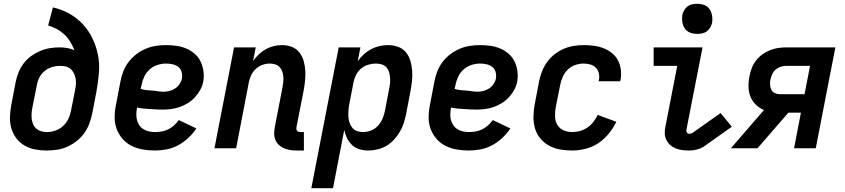

<svg xmlns="http://www.w3.org/2000/svg" viewBox="-20 -779 4440 1009"><path d="M225 12Q193 12 163 6Q133 0 107.5 -15Q82 -30 64.5 -54Q47 -78 39 -107Q31 -136 32.5 -168Q34 -200 40 -231L63 -351Q68 -376 78.5 -401Q89 -426 105.5 -447.5Q122 -469 144.5 -485Q167 -501 192 -511.5Q217 -522 242.5 -526Q268 -530 293 -530Q314 -530 334 -526.5Q354 -523 371 -515Q362 -538 349.5 -559Q337 -580 319 -597Q301 -614 279.5 -626Q258 -638 233 -645L258 -740Q304 -730 344 -707.5Q384 -685 414.5 -652.5Q445 -620 465 -579Q485 -538 494.5 -492Q504 -446 500 -397Q496 -348 487 -299L464 -179Q458 -152 448 -126Q438 -100 421 -77Q404 -54 380.5 -36Q357 -18 331.5 -7Q306 4 279 8Q252 12 225 12ZM227 -85Q248 -85 270.5 -92.5Q293 -100 311 -116.5Q329 -133 339 -154Q349 -175 353 -197L375 -308Q378 -323 379 -338.5Q380 -354 377 -368.5Q374 -383 367.5 -395.5Q361 -408 350.5 -417Q340 -426 325.5 -429.5Q311 -433 296 -433Q275 -433 254.5 -427Q234 -421 216 -407Q198 -393 187.5 -373Q177 -353 174 -333L150 -213Q147 -198 146 -182.5Q145 -167 147 -152Q149 -137 155 -124Q161 -111 172 -102Q183 -93 197 -89Q211 -85 227 -85Z M794 12Q761 12 729.5 6.5Q698 1 670.5 -13Q643 -27 623 -50.5Q603 -74 592.5 -103Q582 -132 582.5 -165Q583 -198 590 -231L613 -351Q618 -378 628 -404Q638 -430 655.5 -453Q673 -476 696.5 -494Q720 -512 746.5 -523Q773 -534 799.5 -538Q826 -542 853 -542Q881 -542 908.5 -538Q936 -534 960 -523.5Q984 -513 1003.5 -496Q1023 -479 1034 -456Q1045 -433 1049 -406Q1053 -379 1048 -350Q1044 -328 1032.5 -307Q1021 -286 1004.5 -268Q988 -250 967 -237Q946 -224 924 -216.5Q902 -209 879.5 -206Q857 -203 835 -203Q818 -203 801.5 -204Q785 -205 767.5 -206Q750 -207 733.5 -208.5Q717 -210 700 -214V-213Q697 -196 696.5 -179.5Q696 -163 700 -148Q704 -133 712.5 -120.5Q721 -108 734 -100Q747 -92 762.5 -88.5Q778 -85 794 -85Q811 -85 829 -88Q847 -91 863.5 -99Q880 -107 894 -119.5Q908 -132 920 -148L1012 -104Q994 -77 969.5 -54Q945 -31 916 -15.5Q887 0 855.5 6Q824 12 794 12ZM840 -297Q855 -297 870.5 -301Q886 -305 900 -314Q914 -323 923.5 -337Q933 -351 936 -366Q939 -384 934.5 -400.5Q930 -417 917.5 -427Q905 -437 888 -441Q871 -445 853 -445Q831 -445 808.5 -438Q786 -431 767.5 -415Q749 -399 738.5 -377Q728 -355 724 -333L719 -312Q734 -307 749 -305.5Q764 -304 779.5 -303Q795 -302 809.5 -299.5Q824 -297 840 -297Z M1540 12Q1522 12 1505 9.5Q1488 7 1473 0.5Q1458 -6 1446 -17Q1434 -28 1427.5 -43.5Q1421 -59 1421 -76Q1421 -93 1424 -111L1464 -317Q1467 -332 1468.5 -346.5Q1470 -361 1469 -375.5Q1468 -390 1463.5 -403Q1459 -416 1450 -426Q1441 -436 1427 -440.5Q1413 -445 1398 -445Q1379 -445 1360 -438.5Q1341 -432 1325.5 -418Q1310 -404 1301 -385.5Q1292 -367 1288 -348L1221 0H1107L1210 -530H1324L1310 -459Q1324 -478 1341 -494Q1358 -510 1378 -521Q1398 -532 1419.5 -537Q1441 -542 1463 -542Q1490 -542 1514 -532.5Q1538 -523 1553.5 -503Q1569 -483 1576 -458Q1583 -433 1584.5 -406.5Q1586 -380 1583 -353Q1580 -326 1575 -299L1538 -111Q1537 -106 1537.5 -101Q1538 -96 1541 -92Q1544 -88 1549 -86.5Q1554 -85 1559 -85H1577V12Z M1616 210 1760 -530H1874L1860 -457Q1874 -477 1892 -493.5Q1910 -510 1931 -521Q1952 -532 1974.5 -537Q1997 -542 2019 -542Q2047 -542 2072 -533Q2097 -524 2113 -504.5Q2129 -485 2136.5 -460Q2144 -435 2146 -408Q2148 -381 2145 -353.5Q2142 -326 2137 -299L2114 -179Q2109 -155 2101.5 -131.5Q2094 -108 2081 -86Q2068 -64 2050.5 -45Q2033 -26 2011 -13Q1989 0 1964.5 6Q1940 12 1917 12Q1892 12 1869.5 5.5Q1847 -1 1830.5 -16.5Q1814 -32 1804 -52.5Q1794 -73 1789 -96L1730 210ZM1888 -85Q1909 -85 1930.5 -93.5Q1952 -102 1967 -119Q1982 -136 1990.5 -156Q1999 -176 2003 -197L2026 -317Q2029 -332 2030 -347Q2031 -362 2029.5 -376.5Q2028 -391 2023 -404.5Q2018 -418 2008.5 -427.5Q1999 -437 1984.5 -441Q1970 -445 1955 -445Q1935 -445 1915 -439Q1895 -433 1878.5 -419.5Q1862 -406 1852 -387Q1842 -368 1838 -348L1815 -228Q1812 -212 1811 -195.5Q1810 -179 1811 -163Q1812 -147 1817.5 -132.5Q1823 -118 1832.5 -106.5Q1842 -95 1857 -90Q1872 -85 1888 -85Z M2444 12Q2411 12 2379.5 6.5Q2348 1 2320.5 -13Q2293 -27 2273 -50.5Q2253 -74 2242.5 -103Q2232 -132 2232.5 -165Q2233 -198 2240 -231L2263 -351Q2268 -378 2278 -404Q2288 -430 2305.5 -453Q2323 -476 2346.5 -494Q2370 -512 2396.5 -523Q2423 -534 2449.5 -538Q2476 -542 2503 -542Q2531 -542 2558.5 -538Q2586 -534 2610 -523.5Q2634 -513 2653.5 -496Q2673 -479 2684 -456Q2695 -433 2699 -406Q2703 -379 2698 -350Q2694 -328 2682.5 -307Q2671 -286 2654.5 -268Q2638 -250 2617 -237Q2596 -224 2574 -216.5Q2552 -209 2529.5 -206Q2507 -203 2485 -203Q2468 -203 2451.5 -204Q2435 -205 2417.5 -206Q2400 -207 2383.5 -208.5Q2367 -210 2350 -214V-213Q2347 -196 2346.5 -179.5Q2346 -163 2350 -148Q2354 -133 2362.5 -120.5Q2371 -108 2384 -100Q2397 -92 2412.5 -88.5Q2428 -85 2444 -85Q2461 -85 2479 -88Q2497 -91 2513.5 -99Q2530 -107 2544 -119.5Q2558 -132 2570 -148L2662 -104Q2644 -77 2619.5 -54Q2595 -31 2566 -15.5Q2537 0 2505.5 6Q2474 12 2444 12ZM2490 -297Q2505 -297 2520.5 -301Q2536 -305 2550 -314Q2564 -323 2573.5 -337Q2583 -351 2586 -366Q2589 -384 2584.5 -400.5Q2580 -417 2567.5 -427Q2555 -437 2538 -441Q2521 -445 2503 -445Q2481 -445 2458.5 -438Q2436 -431 2417.5 -415Q2399 -399 2388.5 -377Q2378 -355 2374 -333L2369 -312Q2384 -307 2399 -305.5Q2414 -304 2429.5 -303Q2445 -302 2459.5 -299.5Q2474 -297 2490 -297Z M2987 12Q2954 12 2923 6.5Q2892 1 2865.5 -13.5Q2839 -28 2819.5 -51.5Q2800 -75 2791.5 -104.5Q2783 -134 2783.5 -166.5Q2784 -199 2790 -231L2813 -351Q2818 -377 2828 -403Q2838 -429 2854.5 -452Q2871 -475 2893.5 -493Q2916 -511 2941.5 -522Q2967 -533 2994 -537.5Q3021 -542 3047 -542Q3074 -542 3101 -538.5Q3128 -535 3152 -525.5Q3176 -516 3196 -500Q3216 -484 3227.5 -462Q3239 -440 3242.5 -413Q3246 -386 3241 -359L3239 -352H3126L3127 -356Q3131 -374 3127.5 -392Q3124 -410 3112 -422.5Q3100 -435 3082.5 -440Q3065 -445 3047 -445Q3025 -445 3003 -437.5Q2981 -430 2964 -413.5Q2947 -397 2937.5 -375.5Q2928 -354 2924 -333L2900 -213Q2896 -189 2897 -165Q2898 -141 2909.5 -122Q2921 -103 2942 -94Q2963 -85 2987 -85Q3007 -85 3027.5 -90.5Q3048 -96 3066.5 -108.5Q3085 -121 3098.5 -138.5Q3112 -156 3121 -175L3219 -139Q3203 -106 3179 -76.5Q3155 -47 3124 -26.5Q3093 -6 3057 3Q3021 12 2987 12Z M3600 12Q3582 12 3564 9.5Q3546 7 3530 0.5Q3514 -6 3501.5 -17.5Q3489 -29 3481.5 -44.5Q3474 -60 3473.5 -78Q3473 -96 3477 -114L3539 -433H3415V-530H3672L3587 -96Q3586 -89 3590 -82.5Q3594 -76 3601 -76Q3605 -76 3610 -77Q3615 -78 3620 -81L3767 -185L3826 -113L3679 -9Q3670 -3 3660 1Q3650 5 3640 7.5Q3630 10 3620 11Q3610 12 3600 12ZM3644 -601Q3632 -601 3619.5 -603.5Q3607 -606 3596.5 -612.5Q3586 -619 3579 -629Q3572 -639 3568.5 -651Q3565 -663 3564.5 -676Q3564 -689 3566 -702Q3569 -714 3576 -726Q3583 -738 3594 -746Q3605 -754 3618 -756.5Q3631 -759 3644 -759Q3656 -759 3668.5 -756.5Q3681 -754 3691.5 -747.5Q3702 -741 3709 -731Q3716 -721 3719.5 -709Q3723 -697 3723.5 -684Q3724 -671 3722 -658Q3719 -646 3712 -634Q3705 -622 3694 -614Q3683 -606 3670 -603.5Q3657 -601 3644 -601Z M3821 0 3995 -201Q3970 -211 3951.5 -229.5Q3933 -248 3923.5 -272Q3914 -296 3913.5 -324Q3913 -352 3919 -380Q3923 -401 3931 -422Q3939 -443 3953.5 -461.5Q3968 -480 3987 -493.5Q4006 -507 4027.5 -515.5Q4049 -524 4070.5 -527Q4092 -530 4113 -530H4370L4267 0H4153L4189 -187H4123L3961 0ZM4078 -284H4208L4237 -433H4113Q4098 -433 4083.5 -428.5Q4069 -424 4057 -414Q4045 -404 4038.5 -390Q4032 -376 4029 -362Q4026 -348 4027 -333.5Q4028 -319 4033.5 -307.5Q4039 -296 4051.5 -290Q4064 -284 4078 -284Z"/></svg>

Font: Lode
Style: Bold Italic
Weight: 700
Italic angle: -11°
Monospace: yes
Designer: Belleve Invis
Foundry: Belleve Invis
Version: Version 29.2.0; ttfautohint (v1.8.3)